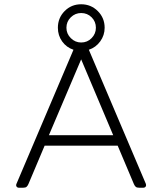

<svg xmlns="http://www.w3.org/2000/svg" viewBox="-20 -879 760 899"><path d="M664 -12Q664 -7 660.5 -3.5Q657 0 651 0H632Q621 0 616 -4Q611 -8 607 -17L531 -197H189L113 -17Q109 -8 104 -4Q99 0 88 0H69Q61 0 57.5 -5.5Q54 -11 57 -18L324 -646Q291 -657 271 -685Q251 -713 251 -749Q251 -795 282.5 -827Q314 -859 360 -859Q406 -859 438 -827Q470 -795 470 -749Q470 -714 449.5 -685.5Q429 -657 396 -646L663 -18Q664 -16 664 -12ZM360 -680Q389 -680 409 -700.5Q429 -721 429 -749Q429 -778 409 -798Q389 -818 360 -818Q332 -818 311.5 -798Q291 -778 291 -749Q291 -721 311.5 -700.5Q332 -680 360 -680ZM510 -246 360 -601 209 -246Z"/></svg>

Font: Mitr ExtraLight
Style: Regular
Weight: 250
Designer: Thanarat Vachiruckul
Foundry: Cadson Demak Co.,Ltd.
Version: Version 1.000